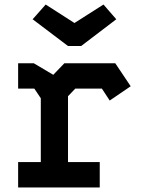

<svg xmlns="http://www.w3.org/2000/svg" viewBox="-20 -827 640 847"><path d="M60 -548V-436H131.5L160 -393.5V-112H60V0H420V-112H280V-402.5L312 -436H429.5L464 -383.5L556.5 -446.5L488.5 -548H264L215 -497L129 -548ZM338 -624H280L124 -742L181.5 -807L308.5 -725.5L436.5 -807L493 -742Z"/></svg>

Font: Kode
Style: Regular
Weight: 400
Monospace: yes
Designer: Isa Ozler
Foundry: Kadena LLC
Version: Version 1.000;gftools[0.9.28]